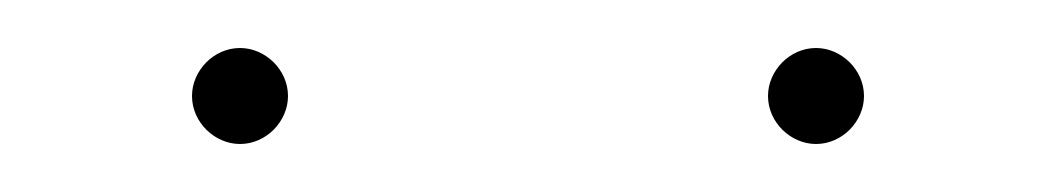

<svg xmlns="http://www.w3.org/2000/svg" viewBox="-20 -710 440 80"><path d="M60 -670C60 -659 69.5 -650 80 -650C91 -650 100 -659.5 100 -670C100 -681 90.5 -690 80 -690C69 -690 60 -680.5 60 -670ZM300 -670C300 -659 309.5 -650 320 -650C331 -650 340 -659.5 340 -670C340 -681 330.5 -690 320 -690C309 -690 300 -680.5 300 -670Z"/></svg>

Font: ZnikomitSC
Style: Regular
Weight: 100
Designer: gluk
Foundry: gluk
Version: Version 0.55